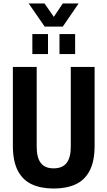

<svg xmlns="http://www.w3.org/2000/svg" viewBox="-20 -1072 618 1104"><path d="M288 12Q216 12 163.5 -12Q111 -36 82.5 -90.5Q54 -145 54 -234V-687H191V-228Q191 -166 214.5 -135Q238 -104 288 -104Q339 -104 363 -135Q387 -166 387 -228V-687H524V-234Q524 -145 495.5 -90.5Q467 -36 414.5 -12Q362 12 288 12ZM166 -761V-876H256V-761ZM322 -761V-876H412V-761ZM145 -1052H236L313 -941L266 -940L341 -1052H432L341 -919H237Z"/></svg>

Font: Archivo Condensed
Style: Bold
Weight: 700
Width: 3
Designer: Hector Gatti
Foundry: Omnibus-Type
Version: Version 2.001